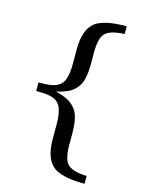

<svg xmlns="http://www.w3.org/2000/svg" viewBox="-123 -778 734 974"><g transform="rotate(15 244.0 -290.5)"><path d="M418.9 123Q392.6 123 366.7 121.1Q340.8 119.1 317.9 114Q294.9 108.9 276.1 100.6Q257.3 92.3 245.1 79.1Q228 61.5 219.7 40.8Q211.4 20 207.8 -2.9Q204.1 -25.9 204.1 -49.8V-135.7Q204.1 -155.8 201.7 -175.3Q199.2 -194.8 193.4 -212.4Q187.5 -230 175.8 -241.2Q167 -250 155.8 -255.1Q144.5 -260.3 130.6 -263.2Q116.7 -266.1 99.4 -267.1Q82 -268.1 60.1 -268.1V-313Q82 -313 99.4 -314Q116.7 -314.9 130.6 -317.9Q144.5 -320.8 155.8 -325.9Q167 -331.1 175.8 -339.8Q187.5 -351.1 193.4 -368.7Q199.2 -386.2 201.7 -405.8Q204.1 -425.3 204.1 -445.3V-530.8Q204.1 -555.2 207.8 -577.9Q211.4 -600.6 219.7 -621.6Q228 -642.6 245.1 -660.2Q257.3 -673.3 276.1 -681.6Q294.9 -689.9 317.9 -695.1Q340.8 -700.2 366.7 -702.1Q392.6 -704.1 418.9 -704.1V-663.1Q412.6 -663.1 399.4 -662.1Q386.2 -661.1 370.8 -658.2Q355.5 -655.3 340.8 -649.2Q326.2 -643.1 316.9 -632.8Q306.6 -621.6 301.5 -605Q296.4 -588.4 294.4 -568.6Q292.5 -548.8 292.7 -527.3Q293 -505.9 293 -484.9Q293 -467.8 292.2 -449Q291.5 -430.2 288.6 -411.9Q285.6 -393.6 280 -377.2Q274.4 -360.8 264.2 -348.1Q244.1 -322.3 216.6 -310.1Q189 -297.9 158.2 -291Q189 -284.2 216.6 -271.5Q244.1 -258.8 264.2 -232.9Q274.4 -220.2 280 -203.9Q285.6 -187.5 288.6 -169.2Q291.5 -150.9 292.2 -132.1Q293 -113.3 293 -96.2Q293 -75.2 292.7 -53.7Q292.5 -32.2 294.4 -12.5Q296.4 7.3 301.5 23.9Q306.6 40.5 316.9 51.8Q326.2 62 340.8 68.1Q355.5 74.2 370.8 77.1Q386.2 80.1 399.4 81.1Q412.6 82 418.9 82Z"/></g></svg>

Font: BabelStone Ogham Bound
Style: Italic
Weight: 400
Italic angle: -30°
Designer: Andrew West
Foundry: BabelStone
Version: Version 2.02 March 14, 2022